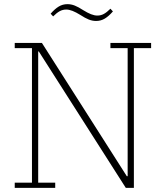

<svg xmlns="http://www.w3.org/2000/svg" viewBox="-20 -905 789 925"><path d="M51 -25H134V-673H51V-698H182L591 -56H595V-673H512V-698H708V-673H625V0H586L167 -657H164V-25H246V0H51ZM443 -804Q425 -804 407.5 -811Q390 -818 367 -833Q346 -846 329.5 -852.5Q313 -859 299 -859Q282 -859 267.5 -851Q253 -843 236 -826L224 -839Q244 -862 263 -873.5Q282 -885 305 -885Q323 -885 340.5 -878Q358 -871 381 -856Q402 -843 418.5 -836.5Q435 -830 449 -830Q466 -830 480.5 -838Q495 -846 512 -863L524 -850Q504 -827 485 -815.5Q466 -804 443 -804Z"/></svg>

Font: IBM Plex Serif ExtraLight
Style: Regular
Weight: 200
Designer: Mike Abbink, Paul van der Laan, Pieter van Rosmalen
Foundry: Bold Monday
Version: Version 2.5